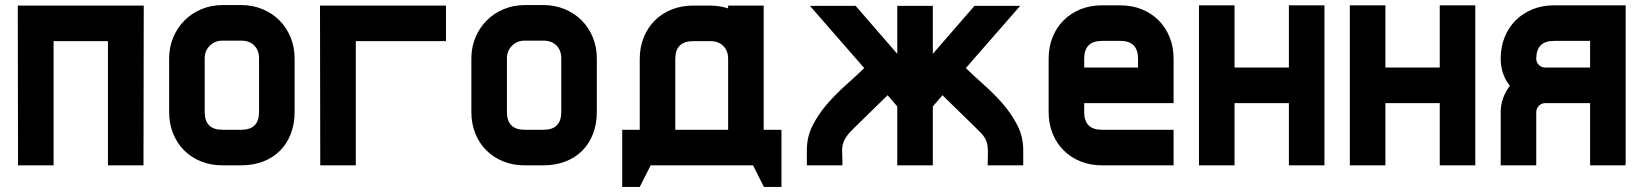

<svg xmlns="http://www.w3.org/2000/svg" viewBox="-20 -651 6471 756"><path d="M50 -629H546L545 0H405V-489H191V0H51L50 -629Z M1140 -210Q1140 -163 1125 -124Q1110 -85 1082.5 -57.5Q1055 -30 1016 -15Q977 0 930 0H856Q810 0 771.5 -15.5Q733 -31 705 -59Q677 -87 661.5 -125.5Q646 -164 646 -210V-421Q646 -465 662 -503.5Q678 -542 706.5 -570.5Q735 -599 773.5 -615Q812 -631 856 -631H930Q975 -631 1013.5 -615Q1052 -599 1080 -571Q1108 -543 1124 -504.5Q1140 -466 1140 -421ZM1000 -210V-421Q1000 -453 981 -472Q962 -491 930 -491H856Q826 -491 806 -471Q786 -451 786 -421V-210Q786 -140 856 -140H930Q1000 -140 1000 -210Z M1736 -489H1381V0H1241L1240 -629H1736V-489Z M2330 -210Q2330 -163 2315 -124Q2300 -85 2272.5 -57.5Q2245 -30 2206 -15Q2167 0 2120 0H2046Q2000 0 1961.5 -15.5Q1923 -31 1895 -59Q1867 -87 1851.5 -125.5Q1836 -164 1836 -210V-421Q1836 -465 1852 -503.5Q1868 -542 1896.5 -570.5Q1925 -599 1963.5 -615Q2002 -631 2046 -631H2120Q2165 -631 2203.5 -615Q2242 -599 2270 -571Q2298 -543 2314 -504.5Q2330 -466 2330 -421ZM2190 -210V-421Q2190 -453 2171 -472Q2152 -491 2120 -491H2046Q2016 -491 1996 -471Q1976 -451 1976 -421V-210Q1976 -140 2046 -140H2120Q2190 -140 2190 -210Z M2430 -140H2499V-419Q2499 -465 2514.5 -503.5Q2530 -542 2558 -570Q2586 -598 2624.5 -613.5Q2663 -629 2709 -629H2777Q2811 -629 2847 -618V-629H2987V-140H3057V85H2988L2945 0H2542L2499 85H2430ZM2847 -419Q2847 -451 2828 -470Q2809 -489 2777 -489H2709Q2639 -489 2639 -419V-140H2847Z M3997 -628 3783 -383Q3817 -350 3856.5 -315Q3896 -280 3930 -240.5Q3964 -201 3986.5 -156.5Q4009 -112 4009 -60V0H3869Q3869 -13 3869.5 -26Q3870 -39 3870 -52Q3870 -71 3867 -84.5Q3864 -98 3857.5 -108.5Q3851 -119 3841 -129Q3831 -139 3818 -152L3691 -276L3653 -232V0H3513V-232L3475 -276L3348 -152Q3324 -129 3313.5 -114Q3303 -99 3299 -84Q3295 -69 3296 -50Q3297 -31 3297 0H3157V-60Q3157 -112 3179.5 -156.5Q3202 -201 3236 -240.5Q3270 -280 3309.5 -315Q3349 -350 3383 -383L3169 -628H3349L3513 -439V-628H3653V-439L3817 -628Z M4601 0H4319Q4273 0 4234.5 -15.5Q4196 -31 4168 -59Q4140 -87 4124.5 -125.5Q4109 -164 4109 -210V-420Q4109 -466 4124.5 -504.5Q4140 -543 4168 -571Q4196 -599 4234.5 -614.5Q4273 -630 4319 -630H4391Q4437 -630 4475.5 -614.5Q4514 -599 4542 -571Q4570 -543 4585.5 -504.5Q4601 -466 4601 -420V-245H4249V-210Q4249 -140 4319 -140H4601ZM4249 -420V-385H4461V-420Q4461 -490 4391 -490H4319Q4249 -490 4249 -420Z M4701 -630H4841V-385H5055V-630H5195V0H5055V-245H4841V0H4701V-630Z M5295 -630H5435V-385H5649V-630H5789V0H5649V-245H5435V0H5295V-630Z M6241 -245H6065Q6050 -245 6039.5 -234.5Q6029 -224 6029 -209V0H5889V-211Q5889 -238 5898.5 -264.5Q5908 -291 5925 -313Q5889 -359 5889 -420Q5889 -466 5904.5 -504.5Q5920 -543 5948 -571Q5976 -599 6014.5 -614.5Q6053 -630 6099 -630H6381V-2H6379V0H6241ZM6241 -385V-490H6099Q6029 -490 6029 -420Q6029 -405 6039.5 -395Q6050 -385 6065 -385Z"/></svg>

Font: CAT North
Style: Regular
Weight: 400
Designer: Peter Wiegel
Foundry: Peter Wiegel
Version: Version 1.000